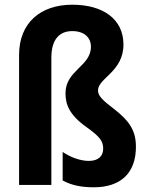

<svg xmlns="http://www.w3.org/2000/svg" viewBox="-20 -785 626 815"><path d="M504 -596C504 -705 416 -765 287 -765C151 -765 61 -687 61 -552V0H198V-540C198 -615 230 -653 287 -653C338 -653 366 -625 366 -587C366 -503 258 -487 258 -389C258 -342 274 -298 345 -247C404 -205 418 -186 418 -154C418 -122 397 -102 357 -102C320 -102 278 -118 246 -140V-19C284 2 327 10 378 10C492 10 557 -50 557 -162C557 -235 525 -275 462 -324C416 -359 396 -378 396 -401C396 -454 504 -480 504 -596Z"/></svg>

Font: Noto Sans Lao Looped Condensed
Style: Bold
Weight: 700
Width: 3
Designer: Mark Frömberg, Ben Mitchell
Foundry: The Fontpad Ltd
Version: Version 1.002